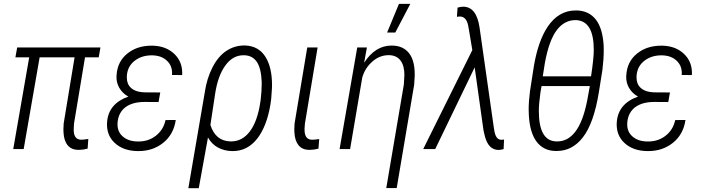

<svg xmlns="http://www.w3.org/2000/svg" viewBox="-20 -775 3664 998"><path d="M493.2 -477.1H421.9L364.7 -132.8L363.3 -106.4V-94.2Q365.7 -49.8 400.9 -48.8Q401.9 -48.8 402.8 -48.8Q413.1 -48.8 439 -52.7L435.5 -2.4Q412.6 3.9 391.6 3.9Q388.7 3.9 386.2 3.9Q350.6 3.4 331.3 -20.5Q312 -44.4 310.1 -87.4Q309.6 -95.2 309.6 -103Q309.6 -118.7 311 -133.3L367.7 -477.1H186L103 0H48.8L131.8 -477.1H60.1L69.3 -528.3H502Z M536.6 -140.6Q543.9 -236.3 647 -272.9Q616.2 -290 599.6 -319.3Q585.4 -344.7 585.4 -374.5Q585.4 -378.9 585.9 -383.3Q589.8 -455.1 642.6 -497.1Q692.9 -537.6 767.6 -537.6Q771 -537.6 774.4 -537.6Q844.7 -535.6 887.7 -493.2Q927.2 -454.1 927.2 -395.5Q927.2 -390.1 926.8 -384.8L874 -385.3Q874.5 -389.6 874.5 -393.6Q875 -433.1 848.6 -458.5Q820.3 -486.3 771.5 -487.3Q769.5 -487.3 768.1 -487.3Q717.8 -487.3 681.6 -460.4Q644.5 -432.6 639.6 -384.8Q639.2 -378.4 639.2 -372.6Q639.2 -337.9 660.6 -318.4Q686 -294.9 737.8 -294.9L813 -294.4L804.2 -244.6L731.9 -245.1Q668.5 -245.1 632.3 -217.8Q596.2 -190.4 591.3 -140.1Q590.8 -134.3 590.8 -128.9Q590.8 -90.8 616.2 -67.4Q645.5 -40 696.3 -39.6Q697.8 -39.6 699.7 -39.6Q752 -39.6 790 -69.3Q829.6 -100.1 840.3 -150.9L893.6 -151.4Q882.8 -75.7 827.1 -31.7Q773.9 10.3 700.2 10.3Q696.8 10.3 693.4 10.3Q620.1 8.8 576.2 -32.2Q536.1 -69.3 536.1 -128.4Q536.1 -134.8 536.6 -140.6Z M1073.7 -125.5Q1099.6 -43 1176.3 -40Q1178.7 -40 1181.6 -40Q1238.8 -40 1277.8 -90.8Q1318.8 -144 1333.5 -246.6L1335.4 -260.3Q1340.3 -303.2 1340.3 -338.4Q1340.3 -344.2 1340.3 -349.6Q1337.4 -420.4 1314.9 -453.4Q1292.5 -486.3 1250.5 -487.8Q1248 -487.8 1245.6 -487.8Q1190.4 -487.8 1152.3 -436Q1112.3 -381.8 1098.1 -286.6ZM1044.4 -294.9Q1054.7 -367.2 1085 -425.8Q1115.2 -484.4 1159.2 -512.2Q1200.7 -538.6 1249.5 -538.6Q1252 -538.6 1254.9 -538.6Q1326.2 -535.6 1361.3 -477.1Q1393.6 -423.8 1394 -334.5Q1394 -325.7 1393.6 -316.9L1389.6 -260.3L1385.3 -230Q1366.7 -119.6 1318.4 -56.2Q1267.1 10.3 1190.4 10.3Q1187.5 10.3 1185.1 10.3Q1145.5 9.3 1113 -8.1Q1080.6 -25.4 1061 -60.5L1013.2 203.1H959Z M1630.9 -528.3 1564.9 -132.3 1563 -106.4Q1563 -104 1563 -101.1Q1563 -49.3 1601.1 -48.8Q1602.5 -48.8 1604 -48.8Q1615.7 -48.8 1639.2 -52.2L1635.3 -2.4Q1612.3 3.9 1591.3 3.9Q1588.4 3.9 1585.9 3.9Q1550.3 3.4 1531.2 -20.8Q1512.2 -44.9 1510.3 -87.4Q1509.8 -95.2 1509.8 -103Q1509.8 -118.7 1511.2 -133.3L1577.1 -528.3Z M1887.2 -528.3 1872.6 -448.7Q1930.2 -538.1 2015.1 -538.1Q2017.1 -538.1 2018.6 -538.1Q2076.7 -537.1 2106.9 -497.6Q2135.7 -460 2135.7 -388.2Q2135.7 -384.8 2135.7 -381.3L2132.8 -334.5L2042 202.6H1987.8L2079.1 -335L2082 -385.7Q2082 -433.6 2061.8 -460.4Q2041.5 -487.3 2002.9 -488.3Q2001.5 -488.3 2000.5 -488.3Q1953.1 -488.3 1915 -454.6Q1876 -419.9 1862.8 -371.1L1799.8 0H1745.1L1836.9 -528.3ZM2053.7 -754.9H2112.8L2034.7 -606H1992.2Z M2387.2 -740.2Q2457 -740.2 2472.7 -631.8L2546.4 -114.7L2550.3 -91.3Q2558.1 -50.8 2582.5 -48.8Q2586.9 -47.9 2591.3 -48.8L2600.1 -49.8L2597.7 0Q2582.5 4.4 2571.8 4.4Q2519 4.4 2500.5 -66.4L2493.2 -97.2L2447.3 -424.8L2242.2 0H2179.7L2435.1 -514.6L2418.5 -614.3L2413.6 -641.6Q2404.3 -687 2373.5 -689H2364.7L2355 -687.5L2358.4 -735.4Q2375.5 -740.2 2387.2 -740.2Z M3045.9 -327.6H2794.9L2789.1 -293.9Q2780.8 -234.4 2780.8 -197.8Q2780.8 -43 2870.6 -40Q2873.5 -40 2877 -40Q2931.2 -40 2969.2 -88.9Q3009.8 -140.6 3031.7 -250ZM2801.3 -378.4H3052.2Q3066.4 -471.2 3066.4 -515.6Q3066.4 -665.5 2975.6 -670.4Q2972.7 -670.4 2969.7 -670.4Q2913.6 -669.9 2874.5 -619.1Q2833.5 -565.4 2812 -446.3ZM2866.7 9.8Q2805.2 8.3 2769.8 -37.8Q2734.4 -84 2729 -174.3Q2728 -189.5 2728 -205.6Q2728 -249.5 2734.9 -301.3L2755.4 -433.6Q2777.8 -562.5 2826.2 -635.3Q2883.3 -720.7 2972.7 -720.7Q2976.1 -720.7 2979.5 -720.7Q3042 -718.3 3077.1 -673.3Q3112.3 -628.4 3117.7 -539.1Q3118.2 -526.4 3118.2 -512.2Q3118.2 -467.8 3111.3 -411.6L3093.3 -298.3Q3066.9 -133.8 3009.3 -60.5Q2954.1 10.3 2873 9.8Q2870.1 9.8 2866.7 9.8Z M3186 -140.6Q3193.4 -236.3 3296.4 -272.9Q3265.6 -290 3249 -319.3Q3234.9 -344.7 3234.9 -374.5Q3234.9 -378.9 3235.4 -383.3Q3239.3 -455.1 3292 -497.1Q3342.3 -537.6 3417 -537.6Q3420.4 -537.6 3423.8 -537.6Q3494.1 -535.6 3537.1 -493.2Q3576.7 -454.1 3576.7 -395.5Q3576.7 -390.1 3576.2 -384.8L3523.4 -385.3Q3523.9 -389.6 3523.9 -393.6Q3524.4 -433.1 3498 -458.5Q3469.7 -486.3 3420.9 -487.3Q3418.9 -487.3 3417.5 -487.3Q3367.2 -487.3 3331.1 -460.4Q3293.9 -432.6 3289.1 -384.8Q3288.6 -378.4 3288.6 -372.6Q3288.6 -337.9 3310.1 -318.4Q3335.4 -294.9 3387.2 -294.9L3462.4 -294.4L3453.6 -244.6L3381.3 -245.1Q3317.9 -245.1 3281.7 -217.8Q3245.6 -190.4 3240.7 -140.1Q3240.2 -134.3 3240.2 -128.9Q3240.2 -90.8 3265.6 -67.4Q3294.9 -40 3345.7 -39.6Q3347.2 -39.6 3349.1 -39.6Q3401.4 -39.6 3439.5 -69.3Q3479 -100.1 3489.7 -150.9L3543 -151.4Q3532.2 -75.7 3476.6 -31.7Q3423.3 10.3 3349.6 10.3Q3346.2 10.3 3342.8 10.3Q3269.5 8.8 3225.6 -32.2Q3185.5 -69.3 3185.5 -128.4Q3185.5 -134.8 3186 -140.6Z"/></svg>

Font: MAUL Condensed Light Italic
Style: Light Italic
Weight: 300
Italic angle: -12°
Designer: MAUL
Version: Version 1.0; 2020; ttfautohint (v1.8.3)